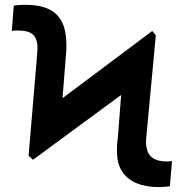

<svg xmlns="http://www.w3.org/2000/svg" viewBox="-20 -757 751 787"><path d="M115.2 -102.1 97.2 -118.7 159.2 -296.9 604 -629.9 618.7 -612.3 543 -416.5ZM97.2 -118.7 132.3 -534.7Q133.3 -545.9 133.5 -555.4Q133.8 -564.9 133.3 -573.2Q129.9 -604.5 111.3 -618.4Q92.8 -632.3 52.2 -631.8Q43 -632.3 37.8 -631.6Q32.7 -630.9 28.3 -629.9L36.6 -734.4Q46.9 -735.8 61 -736.6Q75.2 -737.3 84.5 -737.3Q164.1 -737.3 204.3 -704.3Q244.6 -671.4 250.5 -604Q252 -590.3 252.2 -574.2Q252.4 -558.1 251 -540.5L226.1 -226.6ZM630.9 9.8Q577.1 9.8 539.8 -6.1Q502.4 -22 482.4 -51.3Q462.4 -80.6 460 -120.6Q459 -137.2 459.7 -156.7Q460.4 -176.3 463.4 -196.8L486.3 -494.6L618.7 -612.3L581.1 -210Q578.6 -189.9 578.6 -174.8Q578.6 -159.7 581.1 -151.4Q585 -124.5 605.5 -109.9Q626 -95.2 663.1 -95.2Q668 -95.2 674.1 -95.7Q680.2 -96.2 685.1 -96.7L676.3 6.3Q666 8.3 652.8 9Q639.6 9.8 630.9 9.8Z"/></svg>

Font: Inter Cardless Tabular Bold
Style: Bold
Weight: 700
Designer: Rasmus Andersson
Foundry: rsms
Version: Version 4.000;git-4fc901f